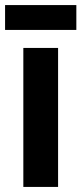

<svg xmlns="http://www.w3.org/2000/svg" viewBox="-36 -737 321 757"><path d="M193 0H56V-548H193ZM265 -717V-619H-16V-717Z"/></svg>

Font: Noto Sans Bengali ExtraCondensed
Style: Bold
Weight: 700
Width: 2
Designer: Joana Ranito - Universal Thirst; Jelle Bosma - Monotype Design Team
Foundry: Universal Thirst ehf.
Version: Version 3.000; ttfautohint (v1.8.4.7-5d5b)